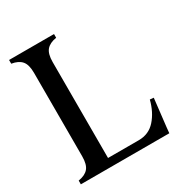

<svg xmlns="http://www.w3.org/2000/svg" viewBox="-165 -818 881 936"><g transform="rotate(-30 275.0 -350.0)"><path d="M20 0V-21Q58 -27 76 -48Q94 -69 94 -115V-585Q94 -631 76 -652Q58 -673 20 -679V-700H108H185H273V-679Q235 -673 217 -652Q199 -631 199 -585V0H108ZM139 -45H372Q429 -45 465.5 -86Q502 -127 518 -190L539 -188L521 -31L518 0H139Z"/></g></svg>

Font: RL Madena Variable
Style: Regular
Weight: 400
Designer: I Kadek Wantara Putra
Foundry: Roughlines ID
Version: Version 1.000;Glyphs 3.1.2 (3151)